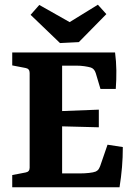

<svg xmlns="http://www.w3.org/2000/svg" viewBox="-20 -796 568 816"><path d="M407 -418 387 -485Q381 -504 366 -509Q356 -512 339.5 -514.5Q323 -517 305 -517H244V-324L400 -330V-255L244 -259V-59H321Q339 -59 358 -61Q377 -63 387 -67Q395 -71 398.5 -76Q402 -81 406 -91L437 -181L502 -171Q502 -127 498.5 -85.5Q495 -44 488 0H32V-52L89 -63Q106 -66 106 -83V-486Q106 -504 89 -507L32 -518V-573H469Q474 -535 474.5 -496.5Q475 -458 472 -418ZM432 -736 315 -617 235 -613 110 -733 147 -775 276 -702 396 -776Z"/></svg>

Font: Yrsa
Style: Bold
Weight: 700
Version: Version 2.004